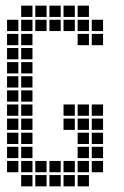

<svg xmlns="http://www.w3.org/2000/svg" viewBox="-20 -665 440 680"><path d="M5 -95V-55H45V-95ZM5 -145V-105H45V-145ZM5 -195V-155H45V-195ZM5 -245V-205H45V-245ZM5 -295V-255H45V-295ZM5 -345V-305H45V-345ZM5 -395V-355H45V-395ZM5 -445V-405H45V-445ZM5 -495V-455H45V-495ZM5 -545V-505H45V-545ZM5 -595V-555H45V-595ZM55 -645V-605H95V-645ZM55 -595V-555H95V-595ZM55 -545V-505H95V-545ZM55 -495V-455H95V-495ZM55 -445V-405H95V-445ZM55 -395V-355H95V-395ZM55 -345V-305H95V-345ZM55 -295V-255H95V-295ZM55 -245V-205H95V-245ZM55 -195V-155H95V-195ZM55 -145V-105H95V-145ZM55 -95V-55H95V-95ZM55 -45V-5H95V-45ZM105 -95V-55H145V-95ZM155 -95V-55H195V-95ZM205 -95V-55H245V-95ZM255 -145V-105H295V-145ZM255 -195V-155H295V-195ZM305 -195V-155H345V-195ZM305 -145V-105H345V-145ZM255 -95V-55H295V-95ZM205 -45V-5H245V-45ZM155 -45V-5H195V-45ZM105 -45V-5H145V-45ZM255 -45V-5H295V-45ZM305 -95V-55H345V-95ZM205 -245V-205H245V-245ZM205 -295V-255H245V-295ZM255 -295V-255H295V-295ZM305 -295V-255H345V-295ZM305 -245V-205H345V-245ZM255 -245V-205H295V-245ZM105 -645V-605H145V-645ZM155 -645V-605H195V-645ZM205 -645V-605H245V-645ZM255 -645V-605H295V-645ZM105 -595V-555H145V-595ZM155 -595V-555H195V-595ZM205 -595V-555H245V-595ZM255 -595V-555H295V-595ZM305 -595V-555H345V-595ZM255 -545V-505H295V-545ZM305 -545V-505H345V-545Z"/></svg>

Font: Nose Transport 13 Square
Style: Regular
Weight: 400
Designer: Nico Rohrbach
Foundry: Nose
Version: Version 1.400;Glyphs 3.2.3 (3260)